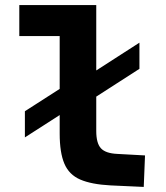

<svg xmlns="http://www.w3.org/2000/svg" viewBox="-20 -730 654 756"><path d="M282 -300V-403L529 -562V-459ZM78 -189V-292L282 -423V-320ZM56 -710H282V-588H56ZM215 -204V-710H359V-214Q359 -166 377.5 -146Q396 -126 442 -124L551 -118L546 6L415 0Q340 -4 296 -23Q252 -42 233.5 -85.5Q215 -129 215 -204Z"/></svg>

Font: Intel One Mono Light
Style: Regular
Weight: 300
Monospace: yes
Designer: Fred Shallcrass
Foundry: Frere-Jones Type LLC
Version: Version 1.004